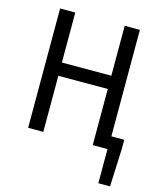

<svg xmlns="http://www.w3.org/2000/svg" viewBox="-123 -744 847 1020"><g transform="rotate(15 300.0 -234.0)"><path d="M79.5 0V-656.3H163V-381.5H434.8V-656.3H518.3V0H434.8V-308.6H163V0ZM516 188V0H478.1V-70.7H589.2V-20.8L580.3 188Z"/></g></svg>

Font: Source Code Pro ExtraLight
Style: Regular
Weight: 200
Monospace: yes
Designer: Paul D. Hunt, Teo Tuominen
Foundry: Adobe
Version: Version 1.026;hotconv 1.1.0;makeotfexe 2.6.0